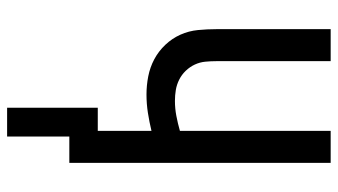

<svg xmlns="http://www.w3.org/2000/svg" viewBox="-225 -550 950 540"><g transform="rotate(90 250.0 -280.0)"><path d="M283 175V-80H348V-231Q323 -225 297.5 -221Q272 -217 246 -217Q220 -217 194.5 -222Q169 -227 146.5 -239Q124 -251 106 -270Q88 -289 77.5 -312.5Q67 -336 64.5 -362Q62 -388 62 -414V-735H152V-414Q152 -398 153.5 -382.5Q155 -367 161.5 -353Q168 -339 179 -327.5Q190 -316 204 -309Q218 -302 233 -299.5Q248 -297 264 -297Q285 -297 306 -301Q327 -305 348 -311V-735H438V0H364V175Z"/></g></svg>

Font: Iosevka SS04 Medium
Style: Regular
Weight: 500
Monospace: yes
Designer: Belleve Invis
Foundry: Belleve Invis
Version: Version 19.0.0; ttfautohint (v1.8.4)